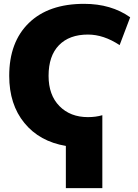

<svg xmlns="http://www.w3.org/2000/svg" viewBox="-20 -760 721 1000"><path d="M438 -580Q341 -580 287 -524.5Q233 -469 233 -365Q233 -265 289.5 -207.5Q346 -150 438 -150Q479 -150 513 -160V220H323V0Q186 -23 107 -119.5Q28 -216 28 -365Q28 -541 130.5 -640.5Q233 -740 418 -740Q559 -740 658 -670L603 -525Q520 -580 438 -580Z"/></svg>

Font: M PLUS 1p Black
Style: Regular
Weight: 900
Version: Version 1.061